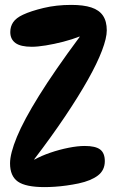

<svg xmlns="http://www.w3.org/2000/svg" viewBox="-20 -757 477 784"><path d="M21 -90Q21 -130 49 -198Q77 -266 139.5 -366.5Q202 -467 305 -606V-608Q275 -596 238 -586.5Q201 -577 167 -571.5Q133 -566 110 -566Q64 -566 43 -581.5Q22 -597 22 -626Q22 -649 34 -666.5Q46 -684 74 -697Q106 -712 158 -724.5Q210 -737 271 -737Q321 -737 353 -726.5Q385 -716 400.5 -693Q416 -670 416 -633Q416 -602 396.5 -550.5Q377 -499 339 -431.5Q301 -364 246 -282Q191 -200 120 -107V-105Q149 -121 185.5 -133.5Q222 -146 259.5 -153.5Q297 -161 326 -161Q370 -161 389 -146.5Q408 -132 408 -99Q408 -62 380 -40.5Q352 -19 301 -8Q277 -3 252 0.5Q227 4 204 5.5Q181 7 162 7Q85 7 53 -15.5Q21 -38 21 -90Z"/></svg>

Font: DynaPuff Condensed
Style: Regular
Weight: 400
Width: 3
Designer: Toshi Omagari, Jennifer Daniel
Foundry: Google Fonts
Version: Version 2.000